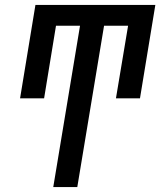

<svg xmlns="http://www.w3.org/2000/svg" viewBox="-20 -755 647 775"><path d="M195 0 303 -651H206L158 -358H61L123 -735H607L545 -358H448L497 -651H400L292 0Z"/></svg>

Font: Iosevka SS04 Md Ex Obl
Style: Regular
Weight: 500
Width: 7
Italic angle: -9°
Monospace: yes
Designer: Belleve Invis
Foundry: Belleve Invis
Version: Version 19.0.0; ttfautohint (v1.8.4)